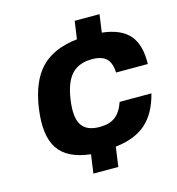

<svg xmlns="http://www.w3.org/2000/svg" viewBox="-103 -677 796 864"><g transform="rotate(-15 295.0 -245.0)"><path d="M226.1 98.1 238.3 11.2Q130.4 -1 89.1 -63Q47.9 -125 64.9 -247.1Q82 -369.1 140.6 -430.9Q199.2 -492.7 311 -504.9L322.8 -587.9H438.5L426.8 -504.9Q514.6 -495.1 553.7 -449.5Q592.8 -403.8 590.3 -314.9H442.4Q440.4 -360.4 419.2 -380.6Q397.9 -400.9 352.5 -400.9Q291 -400.9 257.6 -364.7Q224.1 -328.6 212.9 -249Q201.7 -169.9 224.6 -133.5Q247.6 -97.2 308.6 -97.2Q354 -97.2 381.1 -117.4Q408.2 -137.7 423.8 -183.1H571.8Q549.3 -94.2 497.3 -48.6Q445.3 -2.9 355 6.8L342.3 98.1Z"/></g></svg>

Font: Fivo Sans
Style: Italic
Weight: 700
Designer: Alexander Slobzheninov
Foundry: Alexander Slobzheninov
Version: 1.0